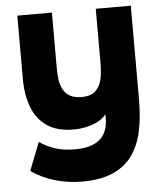

<svg xmlns="http://www.w3.org/2000/svg" viewBox="-54 -574 731 868"><g transform="rotate(-5 311.5 -140.5)"><path d="M285 246Q224 246 165.5 230Q107 214 54 178L104 50Q134 72 173.5 85Q213 98 264 98Q339 98 377 66Q415 34 415 -32V-48Q398 -27 373 -15Q348 -3 321 2.5Q294 8 267 8Q191 8 145 -24Q99 -56 78 -112Q57 -168 57 -238V-527H214V-269Q214 -247 217 -224Q220 -201 230 -180.5Q240 -160 260.5 -147.5Q281 -135 314 -135Q359 -135 380 -157Q401 -179 407 -211.5Q413 -244 413 -277V-527H572V-101Q572 -24 559 39.5Q546 103 514 149Q482 195 426 220.5Q370 246 285 246Z"/></g></svg>

Font: Onest ExtraBold
Style: Regular
Weight: 800
Designer: Dmitri Voloshin, Andrey Kudryavtsev
Foundry: Dmitri Voloshin, Andrey Kudryavtsev
Version: Version 1.000;gftools[0.9.33]